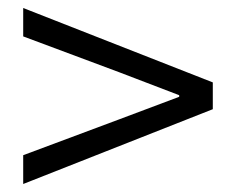

<svg xmlns="http://www.w3.org/2000/svg" viewBox="-20 -610 589 480"><path d="M38 -150 512 -337V-404L38 -590V-519L279 -429L428 -372V-368L279 -312L38 -222Z"/></svg>

Font: Noto Sans HK DemiLight
Style: Regular
Weight: 350
Designer: Ryoko NISHIZUKA 西塚涼子 (kana, bopomofo & ideographs); Paul D. Hunt (Latin, Greek & Cyrillic); Sandoll Communications 산돌커뮤니
Foundry: Adobe
Version: Version 2.004;hotconv 1.0.118;makeotfexe 2.5.65603